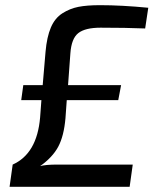

<svg xmlns="http://www.w3.org/2000/svg" viewBox="-20 -722 610 742"><path d="M553 -692 541 -612Q466 -615 369 -615Q309 -615 282.5 -594Q256 -573 252 -516L243 -393H448L437 -335H238L233 -265Q227 -196 205 -155Q183 -114 135 -80Q156 -86 202 -86H493L481 0H17L29 -86Q123 -128 135 -268L140 -335H62L70 -393H145L156 -522Q161 -579 176.5 -615.5Q192 -652 221 -670.5Q250 -689 283 -695.5Q316 -702 367 -702Q450 -702 553 -692Z"/></svg>

Font: Exo 2.0 Medium
Style: Italic
Weight: 500
Italic angle: -8°
Designer: Natanael Gama
Version: Version 1.001;PS 001.001;hotconv 1.0.70;makeotf.lib2.5.58329